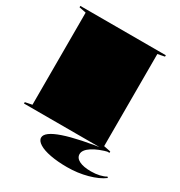

<svg xmlns="http://www.w3.org/2000/svg" viewBox="-210 -851 1129 1206"><g transform="rotate(30 355.0 -248.5)"><path d="M640 -708V-698L590 -688V-20L640 -10V0H20V-10L70 -20V-688L20 -698V-708ZM639 -4Q566 14 523.5 42Q481 70 481 100Q481 128 511.5 143.5Q542 159 597 159Q630 159 658 152.5Q686 146 704 135L710 142Q669 173 599.5 192Q530 211 453 211Q385 211 332 201Q279 191 249.5 172.5Q220 154 220 131Q220 90 323 54.5Q426 19 632 -10Z"/></g></svg>

Font: Kalnia Expanded
Style: Bold
Weight: 700
Width: 7
Designer: Frida Medrano
Foundry: Frida Medrano
Version: Version 1.105